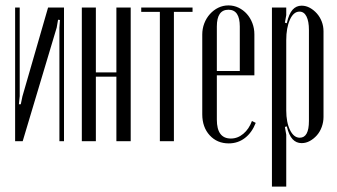

<svg xmlns="http://www.w3.org/2000/svg" viewBox="-20 -523 1249 711"><path d="M217 -495V0H200V-420L202 -449L195 -450L190 -421L64 0H36V-495H53V-167L50 -137H57L63 -166L158 -495Z M335 -495V-255H411V-495H464V0H411V-239H335V0H283V-495Z M693 -479H624V0H572V-479H503V-495H693Z M729 -395Q729 -417 736.5 -436.5Q744 -456 757.5 -471Q771 -486 788.5 -494.5Q806 -503 826 -503Q846 -503 863.5 -494.5Q881 -486 894 -471.5Q907 -457 914.5 -437.5Q922 -418 922 -396V-244H783V-80Q783 -10 835 -10Q860 -10 881 -27.5Q902 -45 913 -75L927 -68Q913 -32 887 -12Q861 8 827 8Q784 8 756.5 -22Q729 -52 729 -100ZM868 -260V-425Q868 -487 826 -487Q783 -487 783 -425V-260Z M1035 -439 1042 -437Q1050 -472 1063.5 -487Q1077 -502 1097 -502Q1113 -502 1127.5 -494Q1142 -486 1153.5 -473Q1165 -460 1171.5 -443Q1178 -426 1178 -407V-90Q1178 -71 1171.5 -53Q1165 -35 1153.5 -22Q1142 -9 1127.5 -1Q1113 7 1097 7Q1077 7 1063.5 -7.5Q1050 -22 1042 -55L1035 -53L1040 -24V168H987V-495H1040V-467ZM1040 -114Q1040 -70 1054 -41.5Q1068 -13 1090 -13Q1124 -13 1124 -75V-412Q1124 -444 1115 -462Q1106 -480 1089 -480Q1067 -480 1053.5 -450Q1040 -420 1040 -374Z"/></svg>

Font: Moniqa Cond Heading
Style: Regular
Weight: 400
Width: 3
Designer: Rajesh Rajput
Foundry: Rajesh Rajput
Version: Version 1.000